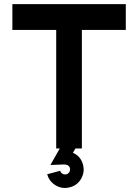

<svg xmlns="http://www.w3.org/2000/svg" viewBox="-20 -720 670 931"><path d="M590 -700V-575H377V0H252.5V-575H40V-700ZM319 188Q283 198 250.8 179.2Q218.5 160.5 209 125L272 108Q274.5 117.5 283.2 122.5Q292 127.5 302 125Q311.5 122.5 316.5 113.8Q321.5 105 319 95Q316.5 85.5 308 81.2Q299.5 77 289.5 77.5L224.5 80L295 -44.5L352.5 -11.5L333.5 21Q371.5 37 382.5 78.5Q392 114 373.5 146.5Q355 179 319 188Z"/></svg>

Font: Urbanist
Style: Bold
Weight: 700
Designer: Corey Hu
Foundry: Corey Hu
Version: Version 1.330; ttfautohint (v1.8.4.7-5d5b)